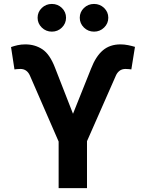

<svg xmlns="http://www.w3.org/2000/svg" viewBox="-20 -965 749 985"><path d="M280.8 0V-238.8L133.3 -577.6Q118.2 -611.3 84.5 -611.3Q77.1 -611.3 66.9 -610.4Q56.6 -609.4 54.2 -608.9L36.6 -723.6Q52.2 -729 70.3 -733.2Q88.4 -737.3 109.9 -737.3Q159.7 -737.3 197.8 -711.9Q235.8 -686.5 262.2 -617.7L354.5 -381.3L447.3 -613.3Q471.7 -676.3 507.8 -706.8Q543.9 -737.3 598.1 -737.3Q617.7 -737.3 637 -733.4Q656.2 -729.5 672.4 -724.6L653.8 -608.9Q651.4 -609.4 641.1 -610.4Q630.9 -611.3 624.5 -611.3Q605.5 -611.3 593.3 -601.8Q581.1 -592.3 574.7 -577.6L426.3 -240.7V0ZM246.1 -802.7Q215.8 -802.7 194.3 -823.7Q172.9 -844.7 172.9 -874Q172.9 -903.3 194.3 -924.1Q215.8 -944.8 246.1 -944.8Q276.4 -944.8 297.6 -924.1Q318.8 -903.3 318.8 -874Q318.8 -844.7 297.6 -823.7Q276.4 -802.7 246.1 -802.7ZM462.4 -802.7Q432.1 -802.7 410.6 -823.7Q389.2 -844.7 389.2 -874Q389.2 -903.3 410.6 -924.1Q432.1 -944.8 462.4 -944.8Q492.7 -944.8 514.2 -924.1Q535.6 -903.3 535.6 -874Q535.6 -844.7 514.2 -823.7Q492.7 -802.7 462.4 -802.7Z"/></svg>

Font: Inter-Bold
Style: Bold
Weight: 700
Designer: Rasmus Andersson
Foundry: rsms
Version: Version 4.000;git-a52131595